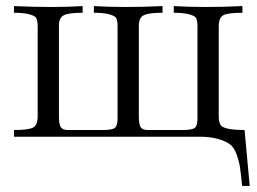

<svg xmlns="http://www.w3.org/2000/svg" viewBox="-20 -451 845 632"><path d="M778 -409Q729 -409 714.5 -400.5Q700 -392 700 -364V-70Q700 -46 708 -37Q723 -23 785 -23L802 161H777Q773 120 770 100Q767 80 758.5 56.5Q750 33 735.5 23Q721 13 696.5 6Q672 -1 635 -1H26V-23Q75 -23 89.5 -31.5Q104 -40 104 -68V-363Q104 -385 98 -394Q80 -409 26 -409V-431Q91 -428 147.5 -428Q204 -428 252 -431V-409Q205 -409 189.5 -400.5Q174 -392 174 -367V-69Q174 -42 180 -32.5Q186 -23 204 -23H318Q349 -23 358 -30Q367 -37 367 -61V-364Q367 -386 361 -394Q343 -409 289 -409V-431Q337 -428 394 -428Q451 -428 515 -431V-409Q468 -409 452.5 -400.5Q437 -392 437 -367V-69Q437 -42 443 -32.5Q449 -23 467 -23H581Q612 -23 621 -30Q630 -37 630 -61V-364Q630 -386 624 -394Q606 -409 552 -409V-431Q600 -428 657 -428Q714 -428 778 -431Z"/></svg>

Font: cwTeXMing
Style: Medium
Weight: 500
Version: Version 1.17